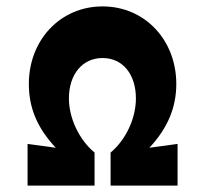

<svg xmlns="http://www.w3.org/2000/svg" viewBox="-20 -579 640 599"><path d="M275 0V-103C227 -143 195 -210 195 -272C195 -347 237 -398 300 -398C363 -398 404 -347 404 -272C404 -210 373 -143 325 -103V0H534V-130L446 -118C504 -180 530 -245 530 -317C530 -454 432 -559 300 -559C168 -559 70 -454 70 -317C70 -244 95 -181 154 -118L66 -130V0Z"/></svg>

Font: Jost
Style: Bold
Weight: 700
Version: Version 3.710